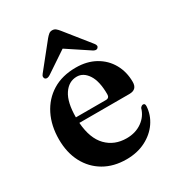

<svg xmlns="http://www.w3.org/2000/svg" viewBox="-161 -736 763 840"><g transform="rotate(-30 221.0 -316.0)"><path d="M424 -270Q424 -231.5 385 -231.5H132Q138 -150.5 177.5 -110Q217 -69.5 278.5 -69.5Q323.5 -69.5 356 -92.5Q388.5 -115.5 399 -153Q406.5 -162.5 413.5 -162Q423.5 -162.5 423 -148Q420.5 -105 395.8 -69Q371 -33 328.8 -11.5Q286.5 10 232 10Q167.5 10 119.5 -18Q71.5 -46 45 -96.2Q18.5 -146.5 18.5 -213.5Q18.5 -282 45 -335.2Q71.5 -388.5 120.8 -418.8Q170 -449 239 -449Q295 -449 336.8 -425.5Q378.5 -402 401.2 -361.5Q424 -321 424 -270ZM223 -412.5Q182 -412.5 156.5 -374Q131 -335.5 131 -260H282.5Q300.5 -260 300.5 -279Q300.5 -345 278.2 -378.8Q256 -412.5 223 -412.5ZM123.5 -477.5Q107.5 -467.5 98.5 -475Q95 -478.5 94.8 -484.8Q94.5 -491 100.5 -498L199 -621Q207 -630.5 214 -636.2Q221 -642 231 -642Q241.5 -642 248.5 -636.5Q255.5 -631 263.5 -621L362 -498Q373.5 -484 364 -475Q355 -467 339 -478L231 -549.5Z"/></g></svg>

Font: Fraunces 144pt Soft SemiBold
Style: Regular
Weight: 600
Version: Version 1.000;[b76b70a41]